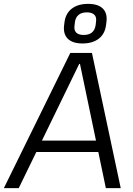

<svg xmlns="http://www.w3.org/2000/svg" viewBox="-49 -974 691 994"><path d="M315 -700H427L576 0H499L460 -187H139L48 0H-29ZM448 -246 365 -643H361L168 -246ZM378 -749Q326 -749 301.5 -774Q277 -799 283 -844L285 -860Q291 -905 323 -929.5Q355 -954 407 -954Q459 -954 483.5 -929.5Q508 -905 502 -860L500 -844Q494 -798 462 -773.5Q430 -749 378 -749ZM384 -793Q411 -793 426.5 -805.5Q442 -818 446 -843L448 -861Q452 -885 439.5 -897.5Q427 -910 401 -910Q374 -910 358.5 -897.5Q343 -885 339 -861L337 -843Q333 -818 345.5 -805.5Q358 -793 384 -793Z"/></svg>

Font: Pathway Extreme 8pt Thin 12pt Light
Style: Italic
Weight: 300
Italic angle: -8°
Version: Version 1.001;gftools[0.9.26]